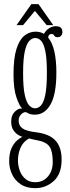

<svg xmlns="http://www.w3.org/2000/svg" viewBox="-20 -684 346 952"><path d="M154.5 249Q111.5 249 82.8 229.8Q54 210.5 39.8 180Q25.5 149.5 25.5 115.5Q25.5 75 37.5 50Q49.5 25 65 12Q80.5 -1 91 -5.5Q84.5 -7 71.2 -14.5Q58 -22 46.8 -38Q35.5 -54 35.5 -81.5Q35.5 -112 52.2 -128.8Q69 -145.5 83 -146Q88.5 -146.5 90 -146Q76.5 -158 61.8 -200.2Q47 -242.5 47 -315.5Q47 -394.5 61.5 -440.8Q76 -487 100.8 -507Q125.5 -527 156.5 -527Q180 -527 198 -516Q207 -533.5 223.2 -543.8Q239.5 -554 256.5 -554Q274.5 -554 282 -546.2Q289.5 -538.5 289.5 -525Q289.5 -514 283 -506.8Q276.5 -499.5 265.5 -499.5Q252.5 -499.5 249 -507.5Q245.5 -515.5 235 -515.5Q221 -515.5 218.5 -498Q239.5 -473 249.5 -428.8Q259.5 -384.5 259.5 -325.5Q259.5 -215.5 230.2 -165.5Q201 -115.5 153.5 -115.5Q133.5 -115.5 122.8 -120.8Q112 -126 110.5 -127Q108.5 -128 106.5 -128Q95.5 -128 84 -116.2Q72.5 -104.5 72.5 -86.5Q72.5 -61.5 91 -47.8Q109.5 -34 159.5 -28Q225 -20 255.2 13Q285.5 46 285.5 107.5Q285.5 178.5 246.2 213.8Q207 249 154.5 249ZM153.5 -147Q170 -147 183.2 -161.2Q196.5 -175.5 204.5 -213.5Q212.5 -251.5 212.5 -323.5Q212.5 -393 204.8 -430.2Q197 -467.5 184 -481.5Q171 -495.5 155.5 -495.5Q139 -495.5 125.2 -481.2Q111.5 -467 103 -429.2Q94.5 -391.5 94.5 -320.5Q94.5 -250 103 -212.5Q111.5 -175 125 -161Q138.5 -147 153.5 -147ZM154.5 219.5Q193.5 219.5 217.5 191.2Q241.5 163 241.5 119.5Q241.5 66.5 225.8 43.5Q210 20.5 171.5 13Q156 10 142.5 7Q129 4 124 2.5Q95 18.5 82 48Q69 77.5 69 111.5Q69 137.5 78.2 162.5Q87.5 187.5 106.5 203.5Q125.5 219.5 154.5 219.5ZM62 -559.5 135.5 -663.5H171L244 -559.5H211.5L153 -630L94.5 -559.5Z"/></svg>

Font: Imbue 10pt ExtraLight
Style: Regular
Weight: 200
Designer: Tyler Finck
Foundry: Etcetera Type Company
Version: Version 1.102; ttfautohint (v1.8.3)